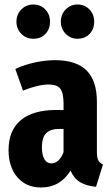

<svg xmlns="http://www.w3.org/2000/svg" viewBox="-20 -815 497 852"><path d="M437 -85 406 14Q363 10 335.5 -6.5Q308 -23 293 -58Q247 17 162 17Q96 17 57 -28.5Q18 -74 18 -149Q18 -236 72 -281.5Q126 -327 230 -327H262V-355Q262 -403 247.5 -421.5Q233 -440 196 -440Q150 -440 82 -413L48 -509Q89 -528 135.5 -538Q182 -548 224 -548Q318 -548 364 -502.5Q410 -457 410 -363V-141Q410 -116 416 -104Q422 -92 437 -85ZM262 -140V-243H244Q203 -243 184.5 -223.5Q166 -204 166 -162Q166 -127 177 -108.5Q188 -90 208 -90Q225 -90 239 -103Q253 -116 262 -140ZM202 -719Q202 -686 181.5 -664.5Q161 -643 128 -643Q96 -643 74.5 -665Q53 -687 53 -719Q53 -751 74.5 -773Q96 -795 128 -795Q160 -795 181 -773Q202 -751 202 -719ZM398 -719Q398 -686 377.5 -664.5Q357 -643 324 -643Q293 -643 271.5 -665Q250 -687 250 -719Q250 -751 271.5 -773Q293 -795 324 -795Q356 -795 377 -773Q398 -751 398 -719Z"/></svg>

Font: Fira Sans Extra Condensed
Style: Bold
Weight: 700
Width: 1
Designer: Carrois Corporate & Edenspiekermann AG
Foundry: Carrois Corporate GbR & Edenspiekermann AG
Version: Version 4.203